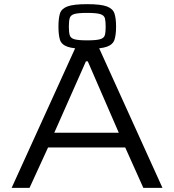

<svg xmlns="http://www.w3.org/2000/svg" viewBox="-20 -903 837 923"><path d="M36 0 349 -688H449L761 0H669L582 -194H211L122 0ZM241 -265H551L402 -608H393ZM399 -668Q333 -668 304 -678.5Q275 -689 268 -712.5Q261 -736 261 -775Q261 -814 268 -837.5Q275 -861 304 -872Q333 -883 399 -883Q465 -883 494 -872Q523 -861 530.5 -837.5Q538 -814 538 -775Q538 -736 530.5 -712.5Q523 -689 494 -678.5Q465 -668 399 -668ZM399 -709Q443 -709 461.5 -714.5Q480 -720 484 -734Q488 -748 488 -774Q488 -800 484.5 -814.5Q481 -829 462.5 -835Q444 -841 399 -841Q355 -841 337 -835.5Q319 -830 315 -815.5Q311 -801 311 -775Q311 -749 315 -734.5Q319 -720 337 -714.5Q355 -709 399 -709Z"/></svg>

Font: Saira Expanded
Style: Regular
Weight: 400
Width: 7
Designer: Hector Gatti with collaboration of the Omnibus-Type team
Foundry: Omnibus-Type
Version: Version 1.100; ttfautohint (v1.8.3)